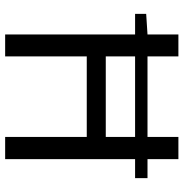

<svg xmlns="http://www.w3.org/2000/svg" viewBox="-4 -692 696 727"><g transform="rotate(90 343.5 -328.0)"><path d="M32 -492V-534L110 -539V-656H193V-539H498V-656H582V-539H654V-492H582V0H498V-309H193V0H110V-492ZM193 -381H498V-492H193Z"/></g></svg>

Font: Toshiba Sans
Style: Regular
Weight: 400
Designer: Paul D. Hunt
Foundry: Toshiba Corporation
Version: Version 2.020;PS 2.0;hotconv 1.0.86;makeotf.lib2.5.63406